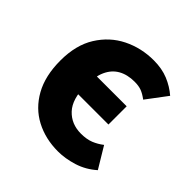

<svg xmlns="http://www.w3.org/2000/svg" viewBox="-144 -626 755 755"><g transform="rotate(45 234.0 -248.0)"><path d="M281.4 12Q211.7 12 156 -17.3Q100.3 -46.6 67.9 -104.6Q35.5 -162.7 35.5 -247.8Q35.5 -333.8 71.7 -391.6Q107.9 -449.5 166.9 -478.8Q225.9 -508 294.7 -508Q340.6 -508 376 -493.4Q411.4 -478.7 439 -454.7L374.6 -369Q355.8 -383.2 339.9 -389.2Q324 -395.2 301 -395.2Q261.2 -395.2 233 -379.2Q204.8 -363.2 190 -330.7Q175.3 -298.2 175.3 -247.8Q175.3 -173.1 208.9 -137.2Q242.6 -101.3 295.8 -101.3Q327.5 -101.3 350 -110.3Q372.4 -119.4 391.8 -134.6L444.7 -46.9Q409 -15.2 365.4 -1.6Q321.7 12 281.4 12ZM121.4 -203.3V-304.7H347.2V-203.3Z"/></g></svg>

Font: Source Sans 3 Variable
Style: Regular
Weight: 200
Designer: Paul D. Hunt
Foundry: Adobe Systems Incorporated
Version: Version 3.026